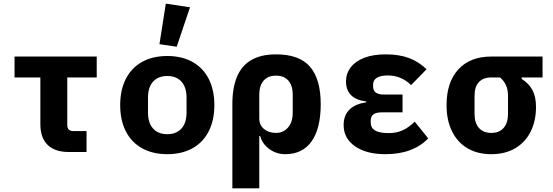

<svg xmlns="http://www.w3.org/2000/svg" viewBox="-20 -836 3040 1056"><path d="M358 0Q282 0 242 -39Q202 -78 202 -153V-410H60V-525H512V-410H350V-148Q350 -132 358.5 -123.5Q367 -115 383 -115H456V0Z M641 -258Q641 -341 672 -402Q703 -463 761.5 -495.5Q820 -528 900 -528Q980 -528 1038.5 -495.5Q1097 -463 1128 -402Q1159 -341 1159 -258Q1159 -175 1128 -114Q1097 -53 1038.5 -20.5Q980 12 900 12Q820 12 761.5 -20.5Q703 -53 672 -114Q641 -175 641 -258ZM1006 -217V-299Q1006 -356 978 -387Q950 -418 900 -418Q850 -418 822 -387Q794 -356 794 -299V-217Q794 -160 822 -129Q850 -98 900 -98Q950 -98 978 -129Q1006 -160 1006 -217ZM857 -593 892 -816 1025 -796 952 -579Z M1258 -263Q1258 -353 1283.5 -414Q1309 -475 1362.5 -506Q1416 -537 1498 -537Q1627 -537 1685.5 -468.5Q1744 -400 1744 -263Q1744 -130 1694 -59Q1644 12 1549 12Q1500 12 1461 -16.5Q1422 -45 1411 -88H1406V200H1258ZM1590 -217V-316Q1590 -365 1566 -392.5Q1542 -420 1498 -420Q1454 -420 1430 -392.5Q1406 -365 1406 -316V-185Q1406 -148 1432 -126.5Q1458 -105 1498 -105Q1538 -105 1564 -134.5Q1590 -164 1590 -217Z M2335 -75Q2296 -33 2236.5 -10.5Q2177 12 2100 12Q1995 12 1932.5 -31.5Q1870 -75 1870 -148Q1870 -202 1902.5 -233.5Q1935 -265 1994 -273V-278Q1938 -285 1910.5 -313Q1883 -341 1883 -388Q1883 -431 1908.5 -465Q1934 -499 1983 -518Q2032 -537 2101 -537Q2175 -537 2229 -517Q2283 -497 2326 -455L2241 -368Q2215 -394 2182.5 -407.5Q2150 -421 2112 -421Q2073 -421 2052.5 -408Q2032 -395 2032 -371V-361Q2032 -338 2047 -327Q2062 -316 2091 -316H2194V-218H2078Q2049 -218 2034 -207Q2019 -196 2019 -173V-162Q2019 -133 2042.5 -118.5Q2066 -104 2118 -104Q2162 -104 2196 -120Q2230 -136 2261 -167Z M2849 -410V-402Q2889 -377 2908.5 -340.5Q2928 -304 2928 -247Q2928 -171 2898.5 -112Q2869 -53 2813.5 -20.5Q2758 12 2682 12Q2606 12 2550.5 -21Q2495 -54 2465.5 -115Q2436 -176 2436 -257Q2436 -384 2501 -454.5Q2566 -525 2682 -525H2964V-410ZM2682 -410Q2638 -410 2614 -384.5Q2590 -359 2590 -310V-209Q2590 -160 2614 -132.5Q2638 -105 2682 -105Q2726 -105 2750 -132.5Q2774 -160 2774 -209V-310Q2774 -343 2762.5 -368Q2751 -393 2730 -410Z"/></svg>

Font: iA Writer Quattro V
Style: Regular
Weight: 400
Designer: Mike Abbink, Paul van der Laan, Pieter van Rosmalen, Oliver Reichenstein
Foundry: Information Architects Inc.
Version: Version 2.000